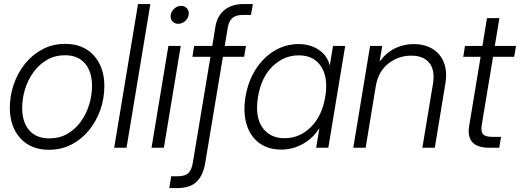

<svg xmlns="http://www.w3.org/2000/svg" viewBox="-20 -748 2632 972"><path d="M228 10.3Q135.7 10.3 82.8 -48.6Q29.8 -107.4 29.8 -202.1Q29.8 -263.7 49.8 -321.5Q69.8 -379.4 106.9 -425.5Q144 -471.7 195.6 -498.8Q247.1 -525.9 310.1 -525.9Q402.3 -525.9 455.3 -466.8Q508.3 -407.7 508.3 -312.5Q508.3 -250.5 488.3 -192.9Q468.3 -135.3 431.2 -89.4Q394 -43.5 342.5 -16.6Q291 10.3 228 10.3ZM230 -47.4Q280.3 -47.4 320.3 -70.1Q360.4 -92.8 388.4 -131.3Q416.5 -169.9 431.2 -217.3Q445.8 -264.6 445.8 -313.5Q445.8 -385.3 410.2 -426.8Q374.5 -468.3 308.6 -468.3Q258.8 -468.3 219 -445.6Q179.2 -422.9 150.9 -384.5Q122.6 -346.2 107.4 -298.6Q92.3 -251 92.3 -200.7Q92.3 -129.9 127.9 -88.6Q163.6 -47.4 230 -47.4Z M741.2 -727.5 620.6 0H558.1L678.7 -727.5Z M747.1 0 832.5 -515.6H895L809.6 0ZM882.3 -627.4Q863.3 -627.4 852.3 -640.6Q841.3 -653.8 844.2 -672.9Q847.7 -691.9 863 -705.1Q878.4 -718.3 897 -718.3Q916 -718.3 927 -705.1Q938 -691.9 935.1 -672.9Q932.1 -653.8 916.5 -640.6Q900.9 -627.4 882.3 -627.4Z M1225.1 -515.6 1215.8 -460.4H1108.4L1019 76.2Q1008.8 138.7 976.1 171.4Q943.4 204.1 877 204.1H836.9L846.7 144.5H877.9Q915.5 144.5 932.9 128.9Q950.2 113.3 956.1 76.2L1045.4 -460.4H954.1L962.9 -515.6H1054.7L1070.8 -614.7Q1080.1 -668.5 1117.2 -698Q1154.3 -727.5 1212.9 -727.5H1260.3L1250.5 -672.4H1210Q1174.3 -672.4 1156.5 -657Q1138.7 -641.6 1132.8 -606.4L1117.7 -515.6Z M1403.3 9.3Q1337.4 9.3 1292.2 -24.2Q1247.1 -57.6 1228.5 -117.9Q1210 -178.2 1222.7 -257.8Q1236.3 -337.4 1274.9 -397.5Q1313.5 -457.5 1369.6 -491.2Q1425.8 -524.9 1491.7 -524.9Q1549.8 -524.9 1593 -496.3Q1636.2 -467.8 1648.9 -418.5H1649.9L1666 -515.6H1727.5L1642.1 0H1580.6L1596.7 -97.7H1595.7Q1564 -47.4 1512.7 -19Q1461.4 9.3 1403.3 9.3ZM1419.9 -48.3Q1497.6 -48.3 1554.2 -105.2Q1610.8 -162.1 1626.5 -257.8Q1642.6 -353.5 1606.2 -410.6Q1569.8 -467.8 1492.2 -467.8Q1418.5 -467.8 1360.8 -413.1Q1303.2 -358.4 1286.1 -257.8Q1270 -157.2 1308.3 -102.8Q1346.7 -48.3 1419.9 -48.3Z M1882.3 -311 1831.1 0H1768.6L1853.5 -515.6H1915L1901.9 -436Q1935.5 -481.9 1979.7 -503.4Q2023.9 -524.9 2074.2 -524.9Q2128.4 -524.9 2168.5 -501.2Q2208.5 -477.5 2226.8 -432.6Q2245.1 -387.7 2234.4 -323.2L2181.2 0H2118.2L2171.9 -323.7Q2183.1 -393.6 2153.3 -429.9Q2123.5 -466.3 2062 -466.3Q1997.6 -466.3 1946.3 -426.5Q1895 -386.7 1882.3 -311Z M2592.3 -515.6 2583 -460.4H2476.1L2418.9 -115.7Q2413.6 -82.5 2425.3 -68.8Q2437 -55.2 2471.7 -55.2H2516.6L2507.3 0H2457.5Q2337.4 0 2355 -109.9L2413.1 -460.4H2325.2L2334 -515.6H2422.4L2445.3 -656.2H2508.3L2484.9 -515.6Z"/></svg>

Font: Inter Display Light
Style: Italic
Weight: 300
Italic angle: -9.39999°
Designer: Rasmus Andersson
Foundry: rsms
Version: Version 4.000;git-a52131595